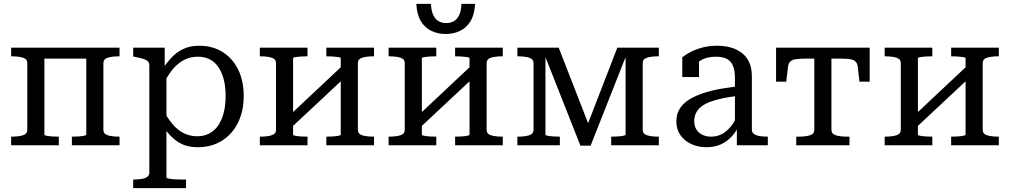

<svg xmlns="http://www.w3.org/2000/svg" viewBox="-20 -756 5255 999"><path d="M122 -81V-427Q122 -449 99 -456Q76 -463 40 -463H38V-508H602V-463H600Q564 -463 541 -456Q518 -449 518 -427V-81Q518 -59 541 -52Q564 -45 600 -45H602V0H354V-45H356Q370 -45 387 -46Q404 -47 416.5 -49.5Q429 -52 429 -55V-451H211V-55Q211 -52 223 -49.5Q235 -47 252 -46Q269 -45 283 -45H286V0H38V-45H40Q76 -45 99 -52Q122 -59 122 -81Z M948 223H673V178H675Q699 178 717.5 175Q736 172 746.5 164Q757 156 757 142V-415Q757 -430 749 -437.5Q741 -445 724.5 -450Q708 -455 683 -460L673 -462V-508H837V-413Q860 -445 883 -467Q910 -492 942.5 -505Q975 -518 1016 -518Q1086 -518 1138 -485.5Q1190 -453 1219 -394.5Q1248 -336 1248 -257Q1248 -178 1218.5 -118Q1189 -58 1135 -24Q1081 10 1009 10Q969 10 938 -1.5Q907 -13 881 -37Q863 -52 846 -74V168Q846 171 859 173.5Q872 176 889 177Q906 178 919 178H948ZM846 -348V-154Q862 -128 879 -109Q905 -78 937 -62.5Q969 -47 1006 -47Q1042 -47 1070 -62Q1098 -77 1116.5 -105Q1135 -133 1144.5 -171.5Q1154 -210 1154 -257Q1154 -304 1144.5 -341.5Q1135 -379 1117 -406Q1099 -433 1072 -447Q1045 -461 1010 -461Q971 -461 938.5 -444.5Q906 -428 879 -396Q862 -375 846 -348Z M1416 -81V-427Q1416 -449 1393 -456Q1370 -463 1334 -463H1332V-508H1580V-463H1577Q1563 -463 1546 -462Q1529 -461 1517 -459Q1505 -457 1505 -453V-173L1753 -406V-453Q1753 -457 1740.5 -459Q1728 -461 1711 -462Q1694 -463 1680 -463H1678V-508H1926V-463H1924Q1888 -463 1865 -456Q1842 -449 1842 -427V-81Q1842 -59 1865 -52Q1888 -45 1924 -45H1926V0H1678V-45H1680Q1694 -45 1711 -46Q1728 -47 1740.5 -49.5Q1753 -52 1753 -55V-333L1505 -101V-55Q1505 -52 1517 -49.5Q1529 -47 1546 -46Q1563 -45 1577 -45H1580V0H1332V-45H1334Q1370 -45 1393 -52Q1416 -59 1416 -81Z M2086 -81V-427Q2086 -449 2063 -456Q2040 -463 2004 -463H2002V-508H2250V-463H2247Q2233 -463 2216 -462Q2199 -461 2187 -459Q2175 -457 2175 -453V-173L2423 -406V-453Q2423 -457 2410.5 -459Q2398 -461 2381 -462Q2364 -463 2350 -463H2348V-508H2596V-463H2594Q2558 -463 2535 -456Q2512 -449 2512 -427V-81Q2512 -59 2535 -52Q2558 -45 2594 -45H2596V0H2348V-45H2350Q2364 -45 2381 -46Q2398 -47 2410.5 -49.5Q2423 -52 2423 -55V-333L2175 -101V-55Q2175 -52 2187 -49.5Q2199 -47 2216 -46Q2233 -45 2247 -45H2250V0H2002V-45H2004Q2040 -45 2063 -52Q2086 -59 2086 -81ZM2299 -579Q2259 -579 2225 -595Q2191 -611 2170 -645.5Q2149 -680 2146 -736H2222Q2224 -701 2234 -678.5Q2244 -656 2261.5 -646Q2279 -636 2302 -636Q2325 -636 2342 -646Q2359 -656 2369.5 -678.5Q2380 -701 2381 -736H2452Q2449 -680 2428 -645.5Q2407 -611 2373 -595Q2339 -579 2299 -579Z M2887 -508 3040 -115 3192 -508H3408V-463H3406Q3370 -463 3347 -456Q3324 -449 3324 -427V-81Q3324 -59 3347 -52Q3370 -45 3406 -45H3408V0H3160V-45H3162Q3176 -45 3193 -46Q3210 -47 3222.5 -49.5Q3235 -52 3235 -55V-459L3053 2H3000L2818 -459V-55Q2818 -52 2830.5 -49.5Q2843 -47 2860 -46Q2877 -45 2891 -45H2893V0H2672V-45H2674Q2710 -45 2733 -52Q2756 -59 2756 -81V-427Q2756 -449 2733 -456Q2710 -463 2674 -463H2672V-508Z M3814 0V-82Q3803 -63 3789 -48Q3764 -20 3731 -5Q3698 10 3656 10Q3613 10 3577.5 -6Q3542 -22 3520.5 -52.5Q3499 -83 3499 -124Q3499 -165 3520 -195.5Q3541 -226 3583 -248Q3625 -270 3687 -285Q3739 -297 3804 -305V-350Q3804 -392 3792.5 -416.5Q3781 -441 3759 -451Q3737 -461 3705 -461Q3656 -461 3625 -441Q3621 -439 3617 -436V-355H3530V-458Q3545 -470 3570.5 -484Q3596 -498 3632 -508Q3668 -518 3711 -518Q3746 -518 3778 -510Q3810 -502 3836 -483.5Q3862 -465 3877 -434.5Q3892 -404 3892 -359V-81Q3892 -67 3903 -59Q3914 -51 3932.5 -48Q3951 -45 3975 -45V0ZM3804 -255Q3770 -251 3742 -245Q3703 -237 3674.5 -226Q3646 -215 3628 -200.5Q3610 -186 3601 -167Q3592 -148 3592 -125Q3592 -101 3603 -83Q3614 -65 3634 -55Q3654 -45 3680 -45Q3715 -45 3742.5 -62Q3770 -79 3792 -110Q3798 -119 3804 -130Z M4306 -81Q4306 -59 4329 -52Q4352 -45 4388 -45H4400V0H4123V-45H4135Q4171 -45 4194 -52Q4217 -59 4217 -81V-451H4169Q4139 -451 4120 -448Q4101 -445 4091.5 -435.5Q4082 -426 4080 -408L4071 -331H4018V-508H4505V-331H4452L4443 -408Q4441 -426 4431.5 -435.5Q4422 -445 4403.5 -448Q4385 -451 4354 -451H4306Z M4667 -81V-427Q4667 -449 4644 -456Q4621 -463 4585 -463H4583V-508H4831V-463H4828Q4814 -463 4797 -462Q4780 -461 4768 -459Q4756 -457 4756 -453V-173L5004 -406V-453Q5004 -457 4991.5 -459Q4979 -461 4962 -462Q4945 -463 4931 -463H4929V-508H5177V-463H5175Q5139 -463 5116 -456Q5093 -449 5093 -427V-81Q5093 -59 5116 -52Q5139 -45 5175 -45H5177V0H4929V-45H4931Q4945 -45 4962 -46Q4979 -47 4991.5 -49.5Q5004 -52 5004 -55V-333L4756 -101V-55Q4756 -52 4768 -49.5Q4780 -47 4797 -46Q4814 -45 4828 -45H4831V0H4583V-45H4585Q4621 -45 4644 -52Q4667 -59 4667 -81Z"/></svg>

Font: Roboto Serif 20pt
Style: Regular
Weight: 400
Designer: Greg Gazdowicz
Foundry: Commercial Type
Version: Version 1.008